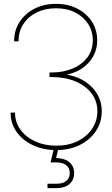

<svg xmlns="http://www.w3.org/2000/svg" viewBox="-20 -757 571 981"><path d="M267.1 9.8Q201.2 9.8 148.4 -14.9Q95.7 -39.6 64.9 -83Q34.2 -126.5 34.2 -181.6H56.6Q56.6 -132.8 84.5 -94.5Q112.3 -56.2 160.2 -34.4Q208 -12.7 267.1 -12.7Q330.6 -12.7 377.7 -36.4Q424.8 -60.1 451.2 -100.1Q477.5 -140.1 477.5 -188.5Q477.5 -241.2 447.3 -280.5Q417 -319.8 364.3 -341.6Q311.5 -363.3 243.7 -363.3H232.9V-386.7H243.7Q303.2 -386.7 350.8 -406.7Q398.4 -426.8 426.3 -463.6Q454.1 -500.5 454.1 -550.8Q454.1 -597.7 430.2 -634.8Q406.2 -671.9 364 -693.4Q321.8 -714.8 266.1 -714.8Q210.9 -714.8 167.5 -693.4Q124 -671.9 99.4 -633.8Q74.7 -595.7 74.7 -545.9H52.2Q52.2 -602.1 80.1 -645Q107.9 -688 156.2 -712.6Q204.6 -737.3 266.1 -737.3Q327.6 -737.3 375 -712.9Q422.4 -688.5 449.5 -646.5Q476.6 -604.5 476.6 -550.8Q476.6 -487.3 435.5 -439.7Q394.5 -392.1 322.8 -376V-375.5Q403.8 -360.4 451.9 -309.3Q500 -258.3 500 -188.5Q500 -132.8 470.5 -87.9Q440.9 -43 388.4 -16.6Q335.9 9.8 267.1 9.8ZM222.7 204.1V181.6H270.5Q301.8 181.6 319.1 167.2Q336.4 152.8 336.4 127.4Q336.4 102.5 319.1 87.6Q301.8 72.8 267.1 72.8H238.3L257.8 -8.8H278.8V0L266.6 50.3Q310.1 51.3 334.5 71.8Q358.9 92.3 358.9 127.4Q358.9 162.6 335 183.3Q311 204.1 270.5 204.1Z"/></svg>

Font: Inter Display Thin
Style: Regular
Weight: 100
Designer: Rasmus Andersson
Foundry: rsms
Version: Version 4.000;git-a52131595